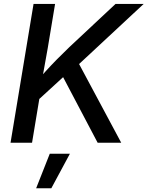

<svg xmlns="http://www.w3.org/2000/svg" viewBox="-20 -748 773 1006"><path d="M146.5 -193.4 158.7 -304.7Q189 -341.3 218.3 -373.5Q247.6 -405.8 278.3 -437Q309.1 -468.3 343.8 -501.5L585.4 -727.5H732.9L367.2 -387.2L359.9 -388.7ZM35.2 0 155.8 -727.5H268.6L230 -495.1L200.2 -329.1L193.4 -274.4L147.9 0ZM491.7 0 304.2 -356 378.9 -441.4 615.2 0ZM169.4 238.3 240.7 57.6H346.2L249 238.3Z"/></svg>

Font: Inter Medium
Style: Italic
Weight: 500
Italic angle: -9.3988°
Designer: Rasmus Andersson
Foundry: rsms
Version: Version 4.001;git-66647c0bb